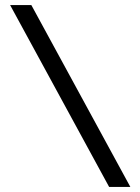

<svg xmlns="http://www.w3.org/2000/svg" viewBox="-20 -740 556 760"><path d="M412 0H496L104 -720H20Z"/></svg>

Font: Kufam Arabic Latin Roman Normal
Style: Regular
Weight: 400
Designer: Wael Morcos & Artur Schmal
Version: Version 1.200;PS 001.200;hotconv 1.0.88;makeotf.lib2.5.64775